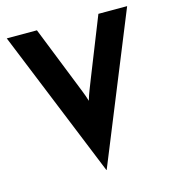

<svg xmlns="http://www.w3.org/2000/svg" viewBox="-99 -708 733 811"><g transform="rotate(-15 267.5 -302.0)"><path d="M266.7 20.8 4.2 -625H136.1L238.2 -368.1Q246.5 -346.5 254.9 -326Q263.2 -305.6 270.8 -280.6Q277.8 -304.9 285.8 -324.7Q293.8 -344.4 302.8 -368.1L404.9 -625H530.6L268.1 20.8Z"/></g></svg>

Font: Afacad Flux
Style: Regular
Weight: 400
Designer: Kristian Moeller
Foundry: Dicotype
Version: Version 1.100